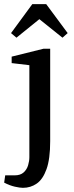

<svg xmlns="http://www.w3.org/2000/svg" viewBox="-27 -735 355 922"><path d="M83 167Q69 167 44.5 161.5Q20 156 -7 142L-2 107H44Q71 107 86.5 93Q102 79 108 58.5Q114 38 114 20V-422L29 -432V-463L182 -501H214V-57Q214 28 196.5 77Q179 126 149.5 146.5Q120 167 83 167ZM52 -554 26 -576 128 -715H195L298 -576L273 -554L162 -643Z"/></svg>

Font: Manuale Medium
Style: Regular
Weight: 500
Designer: Eduardo Tunni / Pablo Cosgaya
Foundry: Eduardo Tunni / Pablo Cosgaya
Version: Version 1.002